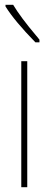

<svg xmlns="http://www.w3.org/2000/svg" viewBox="-20 -783 202 803"><path d="M69 0V-527H94V0ZM132 -633Q131 -635 145 -617V-606H128Q41 -695 3 -756V-763H35Q66 -711 132 -633Z"/></svg>

Font: Noto Sans Display Thin Cond
Style: Regular
Weight: 250
Width: 3
Designer: Monotype Design team
Foundry: Monotype Imaging Inc.
Version: Version 1.000